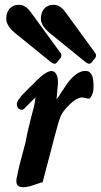

<svg xmlns="http://www.w3.org/2000/svg" viewBox="-20 -746 419 798"><path d="M71 -290H74C77 -291 79 -293 82 -296L122 -336C126 -338 127 -340 130 -342L126 -334C127 -329 123 -307 112 -268C102 -230 93 -192 86 -154C65 -77 55 -36 54 -29C53 -16 48 -9 48 7C48 24 57 32 76 32C89 33 108 28 135 18L150 13L157 12L209 -186C219 -225 227 -252 234 -267C239 -278 249 -291 265 -307C287 -330 306 -341 323 -341L347 -336H348C354 -336 360 -343 364 -356C370 -370 370 -389 367 -414V-415C367 -422 361 -438 356 -442C349 -450 347 -451 331 -451C324 -451 315 -448 305 -443C280 -428 261 -403 241 -371C237 -365 233 -361 230 -354C226 -347 219 -339 215 -333L221 -401C221 -432 212 -449 195 -451C180 -451 159 -438 133 -412H132C128 -407 122 -400 112 -391C102 -381 50 -334 50 -315C50 -300 57 -290 71 -290ZM235 -515C236 -518 234 -523 230 -528L109 -694C94 -715 78 -726 60 -726C26 -727 5 -702 6 -667C6 -649 18 -630 41 -610C126 -541 173 -503 184 -494C194 -485 202 -481 207 -481C214 -481 222 -492 224 -496C228 -501 235 -506 235 -515ZM379 -515C380 -518 378 -523 374 -528L253 -694C238 -715 222 -726 204 -726C170 -727 149 -702 150 -667C150 -649 162 -630 185 -610C270 -541 317 -503 328 -494C338 -485 346 -481 351 -481C358 -481 366 -492 368 -496C372 -501 379 -506 379 -515Z"/></svg>

Font: fbb
Style: Bold Italic
Weight: 700
Italic angle: -12°
Designer: David J. Perry, Michael Sharpe
Version: Version 0.991